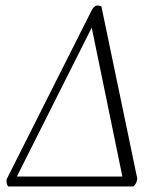

<svg xmlns="http://www.w3.org/2000/svg" viewBox="-20 -675 582 695"><path d="M10 0Q2 -8 4 -26L311 -636Q320 -655 334 -655Q338 -655 341.5 -654Q345 -653 347 -652L477 -28Q474 -8 462 0ZM41 -36H423L312 -575Z"/></svg>

Font: Petrona ExtraLight
Style: Italic
Weight: 200
Italic angle: -9°
Designer: Ringo R. Seeber
Foundry: Ringo R. Seeber
Version: Version 2.001; ttfautohint (v1.8.3)